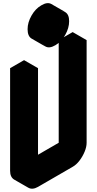

<svg xmlns="http://www.w3.org/2000/svg" viewBox="-20 -1125 603 1197"><path d="M433 -85 217 40Q182 60 156 45Q130 30 130 -10V-650L217 -700V-60L433 -185V-825L520 -875V-235Q520 -209 507.5 -179Q495 -149 475.5 -123.5Q456 -98 433 -85ZM325 -1043Q362 -1064 386.5 -1049.5Q411 -1035 411 -993Q411 -950 386.5 -907Q362 -864 325 -843Q288 -821 263 -835.5Q238 -850 238 -893Q238 -935 263 -978Q288 -1021 325 -1043ZM325 -975Q314 -969 305.5 -954Q297 -939 297 -926Q297 -913 305.5 -908.5Q314 -904 325 -910Q336 -916 344.5 -931Q353 -946 353 -959Q353 -972 344.5 -976.5Q336 -981 325 -975ZM520 -875 433 -825 346 -875 433 -925ZM433 -825V-185L346 -235V-875ZM433 -185 217 -60 130 -110 346 -235ZM217 -700 130 -650 43 -700 130 -750ZM130 -650V-10Q130 30 156 45L69 -5Q43 -20 43 -60V-700ZM344 -977Q353 -972 353 -959Q353 -946 344.5 -931Q336 -916 325 -910Q314 -904 305 -908L218 -958Q227 -954 238 -960Q249 -966 257.5 -981Q266 -996 266 -1009Q266 -1022 258 -1027ZM387 -1050Q362 -1064 325 -1043Q288 -1021 263 -978Q238 -935 238 -893Q238 -850 263 -835L176 -885Q152 -900 152 -943Q152 -985 176.5 -1028Q201 -1071 238 -1092Q275 -1114 300 -1100Z"/></svg>

Font: Nabla Normal
Style: Regular
Weight: 400
Designer: Arthur Reinders Folmer
Version: Version 1.000